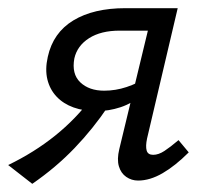

<svg xmlns="http://www.w3.org/2000/svg" viewBox="-20 -436 509 470"><path d="M318 6Q302 6 289 -3Q276 -12 271 -29Q266 -46 272 -71L342 -361H273Q227 -361 198 -342.5Q169 -324 162 -293Q155 -255 176.5 -234.5Q198 -214 235 -214Q263 -214 290 -223Q317 -232 340 -247L331 -206Q304 -183 275 -173.5Q246 -164 217 -164Q185 -164 160 -173Q135 -182 118.5 -199.5Q102 -217 96 -241.5Q90 -266 97 -297Q110 -356 159.5 -386Q209 -416 287 -416H415L340 -97Q336 -78 339 -67.5Q342 -57 355 -57Q368 -57 382.5 -66.5Q397 -76 417 -93L442 -63Q409 -30 378 -12Q347 6 318 6ZM59 14 0 -32Q64 -63 115 -104Q166 -145 204 -196L245 -176Q208 -121 162.5 -73.5Q117 -26 59 14Z"/></svg>

Font: Ysabeau Office Medium
Style: Italic
Weight: 500
Italic angle: -12°
Designer: Christian Thalmann (Catharsis Fonts)
Version: Version 2.001;gftools[0.9.30]; featfreeze: tnum,lnum,ss02